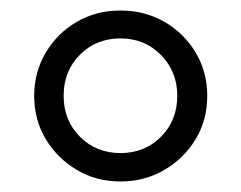

<svg xmlns="http://www.w3.org/2000/svg" viewBox="-20 -726 459 365"><path d="M209 -381Q163 -381 126 -403Q89 -425 67 -461.5Q45 -498 45 -544Q45 -589 67 -626Q89 -663 126 -684.5Q163 -706 209 -706Q255 -706 292.5 -684.5Q330 -663 352 -626Q374 -589 374 -544Q374 -498 352 -461.5Q330 -425 292.5 -403Q255 -381 209 -381ZM209 -435Q255 -435 286 -466Q317 -497 317 -544Q317 -590 286 -621.5Q255 -653 209 -653Q163 -653 132 -622Q101 -591 101 -544Q101 -497 132 -466Q163 -435 209 -435Z"/></svg>

Font: Montserrat Medium
Style: Regular
Weight: 500
Designer: Julieta Ulanovsky
Foundry: Julieta Ulanovsky
Version: Version 9.000; ttfautohint (v1.8.4.7-5d5b)